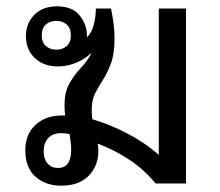

<svg xmlns="http://www.w3.org/2000/svg" viewBox="-20 -580 695 607"><path d="M173 7Q124 7 92 -21.5Q60 -50 60 -105Q60 -156 92.5 -185.5Q125 -215 176 -215Q181 -215 186 -215Q184 -230 184 -247Q184 -290 200.5 -318Q217 -346 237.5 -367.5Q258 -389 270 -414Q250 -394 221.5 -382Q193 -370 164 -370Q118 -370 90 -396.5Q62 -423 62 -466Q62 -506 88.5 -533Q115 -560 160 -560Q208 -560 231.5 -531.5Q255 -503 255 -466V-462Q270 -477 276.5 -502Q283 -527 283 -553H331Q336 -528 339 -506Q342 -484 342 -458Q342 -410 331 -380Q320 -350 306 -328.5Q292 -307 281 -285.5Q270 -264 270 -233Q270 -217 272 -203Q327 -187 383.5 -157.5Q440 -128 482 -90V-553H568V0H472Q435 -45 387.5 -76Q340 -107 289 -126Q291 -112 291 -102Q291 -57 261 -25Q231 7 173 7ZM158 -423Q178 -423 191 -434.5Q204 -446 204 -468Q204 -491 191 -502.5Q178 -514 158 -514Q138 -514 125 -502.5Q112 -491 112 -468Q112 -446 125 -434.5Q138 -423 158 -423ZM163 -49Q185 -49 195 -64Q205 -79 205 -105Q205 -119 203.5 -131Q202 -143 200 -156Q188 -159 173 -159Q147 -159 132.5 -143.5Q118 -128 118 -102Q118 -77 130.5 -63Q143 -49 163 -49Z"/></svg>

Font: Noto Sans Thai Looped
Style: Regular
Weight: 400
Designer: Sasikarn Vongin, Ben Mitchell
Foundry: The Fontpad Ltd
Version: Version 1.001; ttfautohint (v1.8.4.7-5d5b)